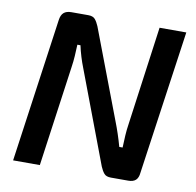

<svg xmlns="http://www.w3.org/2000/svg" viewBox="-78 -770 866 849"><g transform="rotate(10 355.5 -345.0)"><path d="M691 -690 599 -44Q597 -21 585.5 -10.5Q574 0 552 0H474Q453 0 443.5 -11Q434 -22 426 -41L269 -457Q261 -477 253 -503Q245 -529 240 -553H226Q225 -528 223.5 -502.5Q222 -477 218 -451L155 0H35L126 -646Q129 -669 141 -679.5Q153 -690 175 -690H251Q272 -690 281.5 -679Q291 -668 299 -649L452 -246Q461 -223 470 -196Q479 -169 487 -140H502Q503 -169 504.5 -194.5Q506 -220 510 -246L571 -690Z"/></g></svg>

Font: Exo 2 SemiBold
Style: Italic
Weight: 600
Italic angle: -8°
Designer: Natanael Gama
Foundry: Natanael Gama
Version: Version 2.010